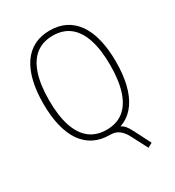

<svg xmlns="http://www.w3.org/2000/svg" viewBox="-211 -835 1045 1148"><g transform="rotate(-30 311.0 -261.5)"><path d="M473 190 413 75Q397 45 373.5 26.5Q350 8 311 8L347 -11Q372 -11 389 -5Q406 1 419.5 17Q433 33 448 63L504 173ZM311 8Q250 8 203.5 -15.5Q157 -39 125 -84.5Q93 -130 76.5 -197.5Q60 -265 60 -352Q60 -439 76.5 -506.5Q93 -574 125 -620Q157 -666 203.5 -689.5Q250 -713 311 -713Q372 -713 418.5 -689.5Q465 -666 497 -620.5Q529 -575 545.5 -507.5Q562 -440 562 -353Q562 -266 545.5 -198.5Q529 -131 497 -85Q465 -39 418.5 -15.5Q372 8 311 8ZM311 -28Q381 -28 427.5 -64.5Q474 -101 498 -173.5Q522 -246 522 -353Q522 -460 498 -532Q474 -604 427.5 -640.5Q381 -677 311 -677Q242 -677 195 -640.5Q148 -604 124 -531.5Q100 -459 100 -352Q100 -246 124 -173.5Q148 -101 195 -64.5Q242 -28 311 -28Z"/></g></svg>

Font: Nunito Sans 12pt ExtraLight Condensed
Style: Regular
Weight: 200
Width: 3
Version: Version 3.101;gftools[0.9.27]